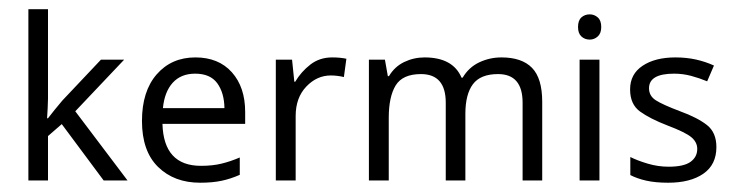

<svg xmlns="http://www.w3.org/2000/svg" viewBox="-20 -391 1594 416"><path d="M84 -177.2Q84 -169.4 83.3 -156.7Q82.5 -144 82 -134.8H84Q88.4 -140.6 98.6 -153.3Q108.9 -166 115.2 -173.3L198.7 -261.7H249L143.1 -149.9L256.3 0H204.6L113.8 -122.1L84 -96.2V0H41.5V-371.1H84Z M403.3 -266.6Q453.6 -266.6 482.4 -234.4Q511.2 -202.1 511.2 -148.4V-122.6H332Q334.5 -31.7 415.5 -31.7Q440.4 -31.7 459.7 -36.4Q479 -41 499.5 -49.8V-12.2Q479.5 -3.4 460 0.7Q440.4 4.9 413.6 4.9Q357.4 4.9 322.5 -29.3Q287.6 -63.5 287.6 -128.9Q287.6 -193.4 319.6 -230Q351.6 -266.6 403.3 -266.6ZM402.8 -231.4Q372.1 -231.4 354.2 -211.7Q336.4 -191.9 333 -156.7H466.3Q465.8 -189.9 450.7 -210.7Q435.5 -231.4 402.8 -231.4Z M699.7 -266.6Q717.3 -266.6 730.5 -263.7L725.1 -224.1Q710.4 -227.5 696.8 -227.5Q666.5 -227.5 643.6 -203.4Q620.6 -179.2 620.6 -139.6V0H577.6V-261.7H612.8L617.7 -213.9H619.6Q632.3 -235.4 652.3 -251Q672.4 -266.6 699.7 -266.6Z M1066.4 -266.6Q1110.8 -266.6 1132.8 -243.9Q1154.8 -221.2 1154.8 -170.4V0H1112.3V-168.5Q1112.3 -230.5 1059.1 -230.5Q1021 -230.5 1004.6 -208.5Q988.3 -186.5 988.3 -144.5V0H945.8V-168.5Q945.8 -230.5 892.1 -230.5Q852.5 -230.5 837.4 -206.1Q822.3 -181.6 822.3 -135.7V0H779.3V-261.7H814L820.3 -226.1H822.8Q835 -246.6 855.7 -256.6Q876.5 -266.6 899.9 -266.6Q961.4 -266.6 980 -222.7H982.4Q995.6 -245.1 1018.3 -255.9Q1041 -266.6 1066.4 -266.6Z M1257.8 -359.9Q1267.6 -359.9 1275.1 -353.3Q1282.7 -346.7 1282.7 -332.5Q1282.7 -318.8 1275.1 -312Q1267.6 -305.2 1257.8 -305.2Q1247.1 -305.2 1239.7 -312Q1232.4 -318.8 1232.4 -332.5Q1232.4 -346.7 1239.7 -353.3Q1247.1 -359.9 1257.8 -359.9ZM1278.8 -261.7V0H1235.8V-261.7Z M1532.2 -72.3Q1532.2 -34.2 1503.9 -14.6Q1475.6 4.9 1427.7 4.9Q1400.4 4.9 1380.6 0.5Q1360.8 -3.9 1345.7 -11.7V-50.8Q1361.3 -43 1383.5 -36.4Q1405.8 -29.8 1428.7 -29.8Q1461.4 -29.8 1476.1 -40.3Q1490.7 -50.8 1490.7 -68.4Q1490.7 -83 1477.8 -93.8Q1464.8 -104.5 1426.3 -119.1Q1388.2 -133.8 1366.7 -149.4Q1345.2 -165 1345.2 -197.3Q1345.2 -230.5 1372.3 -248.5Q1399.4 -266.6 1443.4 -266.6Q1467.3 -266.6 1488 -262Q1508.8 -257.3 1526.9 -249L1512.2 -214.8Q1495.6 -221.7 1477.5 -226.6Q1459.5 -231.4 1440.4 -231.4Q1386.2 -231.4 1386.2 -199.7Q1386.2 -183.1 1401.1 -173.6Q1416 -164.1 1453.6 -149.9Q1491.2 -136.2 1511.7 -120.1Q1532.2 -104 1532.2 -72.3Z"/></svg>

Font: NotoSansOldHungarianUI
Style: Regular
Weight: 400
Designer: Monotype Design Team
Foundry: Monotype Imaging Inc.
Version: Version 1001.000; ttfautohint (v1.8.4.7-5d5b)